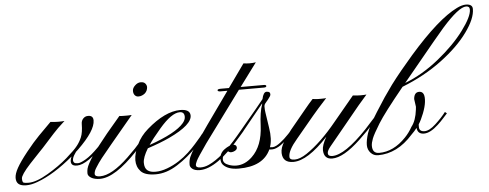

<svg xmlns="http://www.w3.org/2000/svg" viewBox="-145 -903 2664 1046"><g transform="rotate(-5 1187.0 -380.0)"><path d="M198.2 -330.1Q154.8 -291 133.3 -266.6L67.9 -194.3Q60.1 -185.5 47.4 -172.9L-7.8 -114.3Q-60.1 -57.1 -60.1 -37.6Q-60.1 -17.6 -52.7 -14.6Q-44.9 -11.7 -25.4 -11.7Q16.6 -11.7 80.6 -49.3Q144.5 -86.9 190.4 -127Q236.3 -167 252.4 -188Q268.6 -208 279.3 -233.4Q290 -258.8 290.5 -305.2Q290.5 -323.2 301.8 -335Q313 -346.7 329.1 -346.2Q356.4 -346.2 356.4 -319.3Q356.4 -263.7 259.3 -169.4L246.1 -157.2Q215.8 -116.2 230.5 -99.6Q236.3 -94.2 251 -94.2Q265.6 -94.2 295.4 -111.8Q325.2 -129.4 365.2 -169.9L392.1 -198.2L402.3 -189.9Q302.2 -82 245.1 -82Q220.7 -82 214.8 -96.2Q209 -110.4 219.7 -133.8Q113.8 -44.9 22.5 -11.7Q-11.2 1 -39.1 1Q-66.9 1 -80.6 -9.8Q-94.2 -20.5 -94.2 -43.9Q-93.8 -66.9 -76.2 -98.1Q-58.6 -129.9 -18.6 -180.2Q21.5 -230.5 53.2 -262.7L121.6 -331.5Q145 -328.6 165 -328.6Q185.1 -328.6 198.2 -330.1Z M365.7 -12.7Q429.2 -12.7 522.5 -102.1L566.4 -146Q585.9 -167 598.6 -181.6Q611.3 -196.3 613.8 -198.7L623.5 -189.9Q619.1 -184.6 605.5 -168.9Q591.8 -153.3 571.8 -131.8Q446.3 1 364.3 1Q334 1 315.9 -9.8Q297.9 -20.5 297.9 -35.2Q297.9 -49.3 300.8 -60.5Q313.5 -108.4 423.3 -242.2L498.5 -331.1Q504.4 -329.6 522.5 -329.6H545.4Q558.1 -329.6 565.9 -330.6Q404.3 -137.7 383.8 -111.3Q363.3 -85 350.6 -64Q336.9 -43.9 336.9 -28.3Q336.9 -12.7 365.7 -12.7ZM611.3 -427.7Q599.6 -427.7 591.8 -436.5Q584 -445.3 584 -460.4Q584 -476.1 598.6 -489.7Q613.3 -503.9 629.9 -503.9Q646.5 -503.9 654.3 -495.1Q662.1 -486.3 662.6 -475.1Q662.1 -464.4 658.2 -456.1Q654.3 -447.8 647.5 -441.4Q640.6 -435.5 631.3 -431.6Q622.6 -427.7 611.3 -427.7Z M853 -295.4Q853 -322.8 827.6 -322.8Q782.7 -322.8 715.3 -244.1Q668.5 -189.5 648.9 -159.2Q796.4 -210.9 838.9 -262.2Q853 -279.3 853 -295.4ZM831.1 -334.5Q882.8 -334.5 885.3 -302.2Q888.7 -250 758.3 -188.5Q710.4 -166 637.7 -142.1Q608.9 -94.7 608.9 -65.4Q608.9 -36.1 624.5 -23.4Q640.1 -10.7 669.4 -11.2Q698.7 -11.2 732.9 -23.9Q767.1 -36.6 797.4 -56.2Q827.6 -75.7 852.1 -98.6Q876.5 -121.6 895 -142.6Q913.6 -163.1 926.3 -178.7Q938 -194.3 942.4 -198.2L952.6 -189.9Q945.8 -184.6 933.1 -168Q920.4 -151.4 900.9 -129.9Q848.6 -73.7 788.1 -35.6Q728 2.9 668.9 2.9Q609.9 2.9 586.9 -22Q541 -71.8 587.4 -168.9Q607.4 -211.9 647.9 -247.1Q747.6 -334 831.1 -334.5Z M890.1 -28.3Q890.1 -13.7 913.6 -13.2Q937 -12.7 960.4 -23.4Q1035.6 -57.6 1128.4 -168L1153.8 -198.2L1164.6 -189.9L1139.2 -160.6Q1002.9 1 910.2 1Q883.3 1 869.6 -9.8Q856 -20.5 856.4 -33.2Q856.4 -56.2 863.8 -74.2Q871.1 -92.3 894.5 -129.4L970.7 -239.3L1096.7 -416.5H1058.1Q1043.5 -417 1043.5 -423.8Q1043.5 -430.7 1062 -430.7H1106.4L1196.8 -557.6Q1231 -552.2 1264.6 -557.6L1170.4 -430.7H1296.4Q1310.1 -430.7 1310.1 -423.8Q1310.1 -417 1297.9 -416.5H1159.7L957.5 -141.6Q905.8 -67.9 897.9 -50.8Q890.1 -33.7 890.1 -28.3Z M1308.6 -392.6Q1329.1 -392.6 1328.1 -376Q1328.1 -368.2 1313.5 -350.6Q1298.8 -334 1294.9 -328.1Q1291 -322.3 1290.5 -315.4V-309.6Q1290 -296.4 1293 -278.3L1305.2 -197.3Q1315.9 -130.9 1300.8 -89.8Q1306.6 -88.9 1315.4 -88.9Q1324.2 -88.9 1337.4 -95.7Q1377 -117.2 1433.6 -183.6L1444.8 -198.2L1455.6 -189.9Q1449.7 -184.1 1440.4 -173.8L1419.9 -150.4Q1352.1 -77.1 1312.5 -77.1H1304.2Q1300.3 -77.1 1296.4 -78.1Q1255.4 11.2 1122.1 11.2Q1064 11.2 1037.6 -16.6Q1026.4 -28.8 1026.4 -47.9Q1026.4 -80.6 1053.7 -100.6Q1081.1 -120.6 1101.6 -120.6Q1121.1 -120.6 1121.1 -102.1Q1119.6 -89.4 1099.6 -83Q1092.8 -81.1 1086.9 -81.1Q1081.1 -81.1 1075.2 -85Q1069.3 -88.9 1066.4 -91.3Q1063.5 -88.4 1058.6 -84.5Q1039.1 -67.9 1039.1 -45.9Q1039.1 -23.9 1070.3 -13.2Q1089.8 -6.3 1110.4 -6.3Q1157.2 -6.3 1196.8 -44.4Q1255.9 -100.6 1260.7 -210.9Q1263.7 -285.2 1278.8 -327.1Q1279.3 -328.6 1279.3 -331.5L1164.1 -189.9Q1154.3 -178.2 1145 -171.4Q1139.2 -170.9 1137.2 -174.3Q1136.2 -176.8 1141.6 -183.6Q1267.6 -334 1283.2 -354.5Q1291 -392.6 1308.6 -392.6Z M1495.6 -36.1Q1576.7 -90.3 1664.6 -198.2L1775.4 -331.5Q1798.8 -328.6 1817.9 -328.6Q1836.9 -328.6 1849.6 -330.1L1801.8 -274.9L1628.9 -64.5Q1611.8 -43.5 1611.8 -30.3Q1611.8 -12.7 1635.3 -12.7Q1704.1 -12.7 1826.7 -141.6L1877.9 -198.2L1887.7 -189.9L1868.7 -168.5Q1854.5 -152.3 1834 -131.3L1788.6 -86.9Q1695.3 1 1633.8 1Q1588.9 1 1586.9 -47.9Q1585.9 -75.2 1611.8 -120.1Q1499.5 1 1421.4 1Q1363.3 1 1361.3 -52.7Q1360.4 -81.5 1381.8 -115.2Q1403.3 -148.9 1423.8 -174.8L1511.7 -281.2Q1532.2 -306.6 1555.2 -331.5Q1574.2 -328.6 1585.9 -328.6H1602.5Q1623.5 -328.6 1629.4 -330.1Q1572.3 -267.6 1549.3 -239.7L1452.1 -123Q1400.9 -63.5 1401.9 -28.8Q1401.4 -11.2 1429.7 -11.2Q1458 -11.2 1495.6 -36.1Z M2451.2 -742.2Q2451.2 -760.7 2432.1 -760.7Q2391.6 -760.7 2298.3 -655.3L2239.7 -585.9L2065.4 -374.5Q2161.1 -411.1 2251 -483.4Q2340.8 -555.7 2396 -629.9Q2451.2 -704.1 2451.2 -742.2ZM1839.8 -119.6Q1852.1 -157.7 1897.9 -230L1947.3 -306.6L1992.7 -371.1Q2019 -406.2 2050.3 -444.3L2115.2 -521Q2277.3 -706.5 2382.3 -757.3Q2410.2 -771 2432.1 -771Q2467.8 -770.5 2467.8 -744.1Q2467.8 -691.4 2415 -618.7Q2362.3 -545.4 2267.6 -474.6Q2172.4 -403.3 2049.3 -355Q1940.4 -221.7 1906.7 -167Q1873 -112.3 1863.8 -88.9Q1854.5 -64.9 1854.5 -48.8Q1854.5 -7.3 1891.1 -7.3Q1970.2 -7.3 2037.6 -78.1Q2060.5 -101.6 2078.6 -133.8Q2103.5 -164.6 2110.8 -225.1Q2112.3 -237.3 2112.3 -240.2L2106.4 -282.7Q2109.4 -319.8 2136.7 -319.8Q2170.4 -319.8 2163.6 -261.7Q2160.6 -235.8 2147 -200.7Q2133.3 -165.5 2119.1 -143.6Q2118.7 -140.6 2118.7 -136.7Q2118.7 -132.8 2118.7 -128.9Q2118.7 -104.5 2146 -103.5Q2173.3 -102.5 2209 -135.7Q2245.1 -168.9 2267.1 -198.2L2277.3 -189.9Q2269 -181.2 2254.4 -164.6Q2239.7 -147.9 2222.2 -131.8Q2178.2 -90.8 2143.6 -90.8Q2108.9 -90.8 2105.5 -125Q2092.8 -108.4 2074.2 -90.3Q1989.7 4.9 1883.8 4.9Q1859.9 4.9 1843.8 -12.7Q1827.6 -30.3 1827.6 -55.7Q1827.6 -81.1 1839.8 -119.6Z"/></g></svg>

Font: PinyonScript
Style: Regular
Weight: 400
Designer: Nicole Fally
Foundry: Nicole Fally
Version: Version 1.005